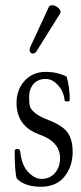

<svg xmlns="http://www.w3.org/2000/svg" viewBox="-20 -699 310 732"><path d="M122 -508Q116 -496 107 -495Q98 -494 94.5 -501.5Q91 -509 96 -521L166 -672Q169 -679 179 -679Q191 -679 202.5 -668.5Q214 -658 210 -649ZM136 13Q75 13 44 -18Q36 -43 36 -123Q36 -131 46 -131Q55 -131 57 -123Q62 -70 87 -43.5Q112 -17 138 -17Q170 -17 189.5 -39.5Q209 -62 209 -96Q209 -158 131 -186Q43 -217 43 -307Q43 -357 74 -391Q105 -425 154 -425Q198 -425 234 -407Q246 -365 246 -318Q246 -312 237 -312Q231 -312 228 -314Q225 -316 226 -319Q222 -352 200.5 -375Q179 -398 155 -398Q124 -398 107.5 -378.5Q91 -359 91 -329Q91 -305 94 -293.5Q97 -282 114 -268Q131 -254 168 -240Q219 -220 238 -193Q257 -166 257 -120Q257 -65 226 -26Q195 13 136 13Z"/></svg>

Font: Junicode Cond Light
Style: Regular
Weight: 300
Width: 3
Designer: Peter S. Baker
Version: Version 2.201